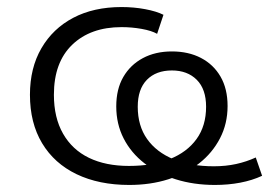

<svg xmlns="http://www.w3.org/2000/svg" viewBox="-20 -517 764 545"><path d="M347 8Q261 8 197.5 -22.5Q134 -53 99.5 -110.5Q65 -168 65 -248Q65 -324 97.5 -380Q130 -436 188 -466.5Q246 -497 325 -497Q360 -497 392 -491Q424 -485 444 -475L426 -421Q410 -430 382 -435Q354 -440 325 -440Q237 -440 185 -390Q133 -340 133 -248Q133 -183 159 -137.5Q185 -92 232.5 -69Q280 -46 346 -46Q413 -46 462 -65.5Q511 -85 538 -122.5Q565 -160 565 -214Q565 -264 538.5 -290.5Q512 -317 468 -317Q423 -317 397 -290.5Q371 -264 371 -214Q371 -160 397.5 -122.5Q424 -85 472.5 -65Q521 -45 587 -45Q621 -45 650.5 -51.5Q680 -58 706 -70L724 -18Q696 -5 662 1.5Q628 8 590 8Q530 8 479 -8Q428 -24 390 -53.5Q352 -83 331 -124Q310 -165 310 -215Q310 -264 330 -298.5Q350 -333 385.5 -352Q421 -371 468 -371Q515 -371 550.5 -352.5Q586 -334 606 -299.5Q626 -265 626 -216Q626 -166 604.5 -124.5Q583 -83 545.5 -53.5Q508 -24 457.5 -8Q407 8 347 8Z"/></svg>

Font: Nunito Sans 10pt SemiExpanded Light
Style: Regular
Weight: 300
Width: 6
Designer: Vernon Adams
Foundry: Vernon Adams
Version: Version 3.101;gftools[0.9.27]